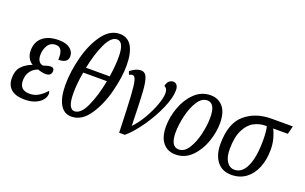

<svg xmlns="http://www.w3.org/2000/svg" viewBox="-88 -1165 2505 1575"><g transform="rotate(20 1165.0 -377.0)"><path d="M28 -122Q28 -186 61 -222.5Q94 -259 150 -280V-282Q126 -295 111 -323Q96 -351 96 -386Q96 -461 146 -503Q196 -545 286 -545Q349 -545 383.5 -518.5Q418 -492 418 -452Q418 -392 335 -392Q342 -500 276 -500Q229 -500 206 -463Q183 -426 183 -379Q183 -347 195.5 -327.5Q208 -308 232 -304Q241 -306 261 -312.5Q281 -319 296 -319Q327 -319 327 -290Q327 -270 314.5 -258Q302 -246 276 -246Q260 -246 240 -250.5Q220 -255 209 -260Q169 -248 144.5 -214.5Q120 -181 120 -132Q120 -90 142.5 -69.5Q165 -49 207 -49Q251 -49 285.5 -70Q320 -91 350 -125Q353 -124 355.5 -117Q358 -110 358 -103Q358 -75 337.5 -49Q317 -23 278 -6.5Q239 10 186 10Q108 10 68 -24Q28 -58 28 -122Z M878 -537Q878 -437 845 -307.5Q812 -178 747.5 -84Q683 10 593 10Q529 10 494.5 -50Q460 -110 460 -221Q460 -332 492.5 -459.5Q525 -587 588.5 -675.5Q652 -764 739 -764Q808 -764 843 -705.5Q878 -647 878 -537ZM571 -408H778Q793 -506 793 -581Q793 -714 732 -714Q681 -714 639 -626Q597 -538 571 -408ZM770 -363H563Q545 -260 545 -180Q545 -106 560.5 -73Q576 -40 602 -40Q658 -40 701 -133.5Q744 -227 770 -363Z M951 -483Q937 -483 922 -474L911 -502Q961 -543 1005 -542Q1040 -542 1055.5 -504Q1071 -466 1076.5 -381Q1082 -296 1087 -88Q1130 -132 1169 -198.5Q1208 -265 1231.5 -329.5Q1255 -394 1255 -433Q1255 -477 1226 -487Q1232 -516 1247 -531Q1262 -546 1283 -546Q1306 -546 1317 -529Q1328 -512 1328 -487Q1328 -421 1286.5 -326Q1245 -231 1182 -141Q1119 -51 1059 0H1009Q1002 -216 996.5 -311Q991 -406 981 -444.5Q971 -483 951 -483Z M1352 -181Q1352 -262 1382.5 -347Q1413 -432 1472 -489Q1531 -546 1612 -546Q1678 -546 1719 -498.5Q1760 -451 1760 -355Q1760 -277 1730.5 -192Q1701 -107 1642.5 -48.5Q1584 10 1502 10Q1433 10 1392.5 -39Q1352 -88 1352 -181ZM1669 -372Q1669 -497 1599 -497Q1551 -497 1515.5 -441.5Q1480 -386 1461.5 -306.5Q1443 -227 1443 -161Q1443 -38 1514 -38Q1563 -38 1598 -93.5Q1633 -149 1651 -227.5Q1669 -306 1669 -372Z M1821 -198Q1821 -378 1912.5 -457Q2004 -536 2145 -536H2330L2312 -465H2184Q2200 -436 2212.5 -390.5Q2225 -345 2225 -293Q2225 -206 2197 -137Q2169 -68 2116 -29Q2063 10 1991 10Q1909 10 1865 -46.5Q1821 -103 1821 -198ZM2140 -347Q2140 -423 2129 -465H2116Q2065 -465 2017.5 -440Q1970 -415 1938.5 -352Q1907 -289 1907 -184Q1907 -115 1932.5 -76.5Q1958 -38 2001 -38Q2066 -38 2103 -117.5Q2140 -197 2140 -347Z"/></g></svg>

Font: Noto Serif Cond
Style: Italic
Weight: 400
Width: 3
Italic angle: -12°
Designer: Monotype Design Team
Foundry: Monotype Imaging Inc.
Version: Version 1.001